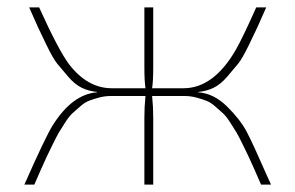

<svg xmlns="http://www.w3.org/2000/svg" viewBox="-20 -500 799 520"><path d="M517 -251V-250Q559 -247 595 -211.5Q631 -176 648.5 -142.5Q666 -109 700 -31Q709 -11 714 0H687Q682 -12 670 -39Q658 -66 653 -76.5Q648 -87 637 -109.5Q626 -132 620 -142Q614 -152 603 -169Q592 -186 583.5 -193.5Q575 -201 562.5 -212Q550 -223 538 -227.5Q526 -232 511 -236Q496 -240 479 -240H392Q395 -210 395 -182V0H371V-182Q371 -210 374 -240H281Q264 -240 249 -236Q234 -232 222 -227.5Q210 -223 197.5 -212Q185 -201 176.5 -193.5Q168 -186 157 -169Q146 -152 140 -142Q134 -132 123 -109.5Q112 -87 107 -76.5Q102 -66 90 -39Q78 -12 73 0H46Q103 -129 123 -161Q176 -245 243 -250V-251Q221 -253 202 -262Q183 -271 164.5 -292.5Q146 -314 135 -327.5Q124 -341 106 -378Q88 -415 83 -426Q78 -437 59 -480H86Q138 -365 167 -326Q217 -261 283 -261H374Q371 -281 371 -319V-480H395V-319Q395 -281 392 -261H477Q558 -261 618 -364Q636 -395 674 -480H701Q682 -437 677 -426Q672 -415 654 -378Q636 -341 625 -327.5Q614 -314 595.5 -292.5Q577 -271 558 -262Q539 -253 517 -251Z"/></svg>

Font: Exo 2.0 Thin
Style: Regular
Weight: 250
Designer: Natanael Gama
Version: Version 1.001;PS 001.001;hotconv 1.0.70;makeotf.lib2.5.58329